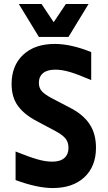

<svg xmlns="http://www.w3.org/2000/svg" viewBox="-20 -931 539 962"><path d="M166 -323.2Q102.1 -356.4 70.1 -400.1Q38.1 -443.8 38.1 -509.8Q38.1 -602.5 96.2 -656.7Q154.3 -710.9 253.9 -710.9Q336.4 -710.9 437 -669.9V-529.8Q372.1 -557.6 331.8 -569.8Q291.5 -582 256.8 -582Q216.3 -582 195.6 -564.5Q174.8 -546.9 174.8 -516.1Q174.8 -489.3 190.7 -472.7Q206.5 -456.1 241.2 -438L333 -390.1Q396.5 -357.4 428.7 -309.3Q460.9 -261.2 460.9 -190.9Q460.9 -97.2 402.8 -43Q344.7 11.2 244.1 11.2Q166.5 11.2 58.1 -28.8V-171.9Q125 -145 166 -133.1Q207 -121.1 242.2 -121.1Q281.7 -121.1 302.5 -139.4Q323.2 -157.7 323.2 -189.9Q323.2 -219.7 307.1 -238.3Q291 -256.8 256.8 -274.9ZM74.2 -911.1H188L249 -819.8L310.1 -911.1H423.8L323.2 -746.1H174.8Z"/></svg>

Font: TASA Explorer
Style: Bold
Weight: 700
Designer: Weizhong Zhang
Foundry: Local Remote
Version: Version 1.000;Glyphs 3.1.2 (3151)